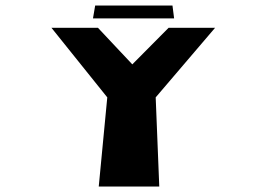

<svg xmlns="http://www.w3.org/2000/svg" viewBox="-20 -678 951 698"><path d="M167 -577 370 -324 339 0H559L546 -324L762 -577H593L461 -444L336 -577ZM326 -658 318 -611H613L607 -658Z"/></svg>

Font: Hussar Milosc
Style: Bold
Weight: 700
Foundry: Cannot Into Space Fonts
Version: Version 1.02